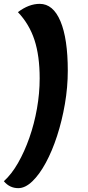

<svg xmlns="http://www.w3.org/2000/svg" viewBox="-21 -821 456 997"><path d="M185 -801Q255 -801 293 -710.5Q331 -620 331 -454Q331 -368 316 -281Q301 -194 275.5 -115.5Q250 -37 217 24Q184 85 147 120.5Q110 156 74 156Q29 156 -1 120Q39 84 72.5 25.5Q106 -33 131.5 -105.5Q157 -178 171 -257.5Q185 -337 185 -414Q185 -531 158 -613.5Q131 -696 72 -758Q129 -801 185 -801Z"/></svg>

Font: Lemonada SemiBold
Style: Regular
Weight: 600
Designer: Mohamed Gaber (Arabic), Eduardo Tunni (Latin)
Foundry: Kief Type Foundry
Version: Version 4.005; ttfautohint (v1.8.3)